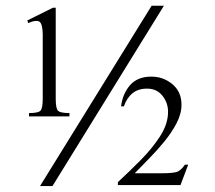

<svg xmlns="http://www.w3.org/2000/svg" viewBox="-20 -629 736 656"><path d="M623 -66.4 596.7 3.4H382.8V-6.8Q420.4 -41.5 460 -81.3Q499.5 -121.1 526.9 -163.3Q554.2 -205.6 554.2 -247.1Q554.2 -277.8 534.9 -302Q515.6 -326.2 482.4 -326.2Q452.1 -326.2 432.6 -310.3Q413.1 -294.4 403.3 -265.6H393.6Q398.9 -308.6 424.3 -337.9Q449.7 -367.2 497.1 -367.2Q538.1 -367.2 569.1 -341.3Q600.1 -315.4 600.1 -271.5Q600.1 -240.2 583.3 -208Q566.4 -175.8 541 -144.8Q515.6 -113.8 488.3 -86.2Q460.9 -58.6 440.4 -37.1H535.2Q564.9 -37.1 581.1 -40.8Q597.2 -44.4 611.8 -66.4ZM540 -609.4 159.2 6.8H116.7L498 -609.4ZM217.3 -231.4H79.1V-242.7Q111.8 -242.7 118.9 -251.5Q126 -260.3 126 -292V-513.2Q126 -528.8 122.1 -543.2Q118.2 -557.6 105.5 -557.6Q97.7 -557.6 90.3 -555.4Q83 -553.2 76.7 -549.8L73.2 -559.1L160.6 -602.5H170.4V-292Q170.4 -260.3 177.5 -251.5Q184.6 -242.7 217.3 -242.7Z"/></svg>

Font: Rohingya Solluk
Style: Regular
Weight: 400
Designer: SIL International
Foundry: SIL International
Version: Version 1.001